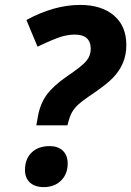

<svg xmlns="http://www.w3.org/2000/svg" viewBox="-20 -744 531 777"><path d="M127 -236.8 133.8 -274.9Q143.1 -325.2 169.7 -361.3Q196.3 -397.5 253.9 -437Q314.5 -478 330.8 -499Q347.2 -520 347.2 -545.9Q347.2 -604 282.2 -604Q257.8 -604 230.2 -596.2Q202.6 -588.4 131.8 -555.2L86.9 -663.1Q199.2 -724.1 304.2 -724.1Q390.6 -724.1 440.9 -681.4Q491.2 -638.7 491.2 -562Q491.2 -521.5 477.3 -489Q463.4 -456.5 437 -429Q410.6 -401.4 344.2 -356.9Q313 -335.9 297.1 -321.3Q281.2 -306.6 271.5 -289.8Q261.7 -272.9 252.9 -236.8ZM81.1 -56.2Q81.1 -100.6 107.9 -126.7Q134.8 -152.8 181.2 -152.8Q214.4 -152.8 234.1 -134.3Q253.9 -115.7 253.9 -82Q253.9 -39.6 227.1 -13.2Q200.2 13.2 157.2 13.2Q121.1 13.2 101.1 -5.4Q81.1 -23.9 81.1 -56.2Z"/></svg>

Font: CAA NEO Sans
Style: Bold Italic
Weight: 700
Italic angle: -12°
Version: Version 1.10